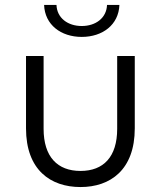

<svg xmlns="http://www.w3.org/2000/svg" viewBox="-20 -750 648 775"><path d="M305 5C425 5 524 -64 524 -232V-524H453V-230C453 -117 398 -60 305 -60C212 -60 156 -117 156 -230V-524H85V-232C85 -64 184 5 305 5ZM310 -601C394 -601 459 -650 462 -730H412C410 -677 366 -645 310 -645C254 -645 210 -677 208 -730H158C161 -650 226 -601 310 -601Z"/></svg>

Font: Chess Sans
Style: Regular
Weight: 400
Designer: Wolf Bōese
Foundry: Wolf Bōese
Version: Version 7.223;Glyphs 3.3 (3306)